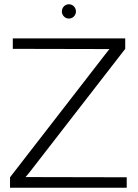

<svg xmlns="http://www.w3.org/2000/svg" viewBox="-20 -880 646 900"><path d="M303 -860Q289 -860 279.5 -850Q270 -840 270 -826Q270 -813 279.5 -803Q289 -793 303 -793Q317 -793 326.5 -803Q336 -813 336 -826Q336 -840 326.5 -850Q317 -860 303 -860ZM40 -700V-651L493 -650L474 -626L27 -49V0H574V-49L100 -50L119 -73L567 -651V-700Z"/></svg>

Font: AdventPro_ExpandedRegular
Style: ExpandedRegular
Weight: 400
Width: 7
Designer: VivaRado, Andreas Kalpakidis
Foundry: VivaRado, Andreas Kalpakidis
Version: Version 3.000